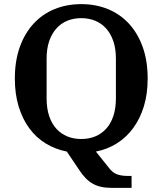

<svg xmlns="http://www.w3.org/2000/svg" viewBox="-20 -730 788 931"><path d="M522 181Q493 181 470.5 176Q448 171 429.5 160.5Q411 150 394.5 133Q378 116 362 91L304 5Q248 -6 201.5 -34.5Q155 -63 122 -108Q89 -153 70.5 -213.5Q52 -274 52 -349Q52 -435 76 -502Q100 -569 143 -615.5Q186 -662 245 -686Q304 -710 374 -710Q444 -710 503 -686Q562 -662 605 -615.5Q648 -569 672 -502Q696 -435 696 -349Q696 -274 677.5 -214Q659 -154 626 -109Q593 -64 547 -35Q501 -6 445 5L506 81Q524 106 545.5 114.5Q567 123 598 123H618V181ZM374 -56Q411 -56 441.5 -68.5Q472 -81 494.5 -105.5Q517 -130 529.5 -167Q542 -204 542 -253V-445Q542 -494 529.5 -530.5Q517 -567 494.5 -592Q472 -617 441.5 -629.5Q411 -642 374 -642Q337 -642 306.5 -629.5Q276 -617 253.5 -592Q231 -567 218.5 -530.5Q206 -494 206 -445V-253Q206 -204 218.5 -167Q231 -130 253.5 -105.5Q276 -81 306.5 -68.5Q337 -56 374 -56Z"/></svg>

Font: IBM Plex Serif SemiBold
Style: Regular
Weight: 600
Designer: Mike Abbink, Paul van der Laan, Pieter van Rosmalen
Foundry: Bold Monday
Version: Version 2.5